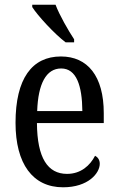

<svg xmlns="http://www.w3.org/2000/svg" viewBox="-20 -786 502 816"><path d="M259 -606H295V-619C270 -657 233 -721 216 -766H117V-756C139 -721 211 -642 259 -606ZM248 10C355 10 404 -50 404 -90C404 -108 394 -119 384 -124C363 -83 324 -47 265 -47C183 -47 138 -114 137 -263H421V-305C421 -463 352 -546 239 -546C116 -546 46 -452 46 -264C46 -90 119 10 248 10ZM330 -314H138C142 -430 176 -495 240 -495C305 -495 329 -422 330 -314Z"/></svg>

Font: Noto Serif Lao Condensed
Style: Regular
Weight: 400
Width: 3
Designer: Monotype Design Team
Foundry: Monotype Imaging Inc.
Version: Version 2.003